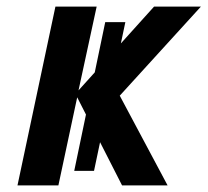

<svg xmlns="http://www.w3.org/2000/svg" viewBox="-20 -562 629 582"><path d="M33 0 148 -542H273L218 -288L447 -542H589L343 -272L488 0H350L214 -267L157 0ZM205 -44 299 -495H360L265 -44Z"/></svg>

Font: Noto Sans Display SemiBold
Style: Italic
Weight: 600
Italic angle: -12°
Designer: Monotype Design Team
Foundry: Monotype Imaging Inc.
Version: Version 2.003